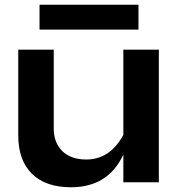

<svg xmlns="http://www.w3.org/2000/svg" viewBox="-20 -770 751 811"><path d="M650.9 -560.1V0H501V-117.2Q437 21 279.8 21Q172.9 21 115 -35.9Q57.1 -92.8 57.1 -198.2V-560.1H207V-228Q207 -166.5 243.7 -131.3Q280.3 -96.2 344.2 -96.2Q444.3 -96.2 501 -200.2V-560.1ZM147 -750H564.9V-645H147Z"/></svg>

Font: Mattone
Style: Regular
Weight: 400
Width: 6
Designer: Nunzio Mazzaferro
Foundry: Collletttivo
Version: Version 2.000;Glyphs 3.2 (3217)